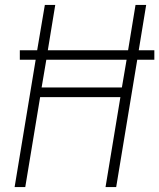

<svg xmlns="http://www.w3.org/2000/svg" viewBox="-20 -755 643 775"><path d="M39 0 124 -514H60V-552H130L161 -735H203L173 -552H497L527 -735H570L540 -552H603V-514H534L449 0H406L466 -363H142L82 0ZM148 -402H472L491 -514H167Z"/></svg>

Font: Iosevka Curly XLtExObl
Style: Regular
Weight: 200
Width: 7
Italic angle: -9°
Monospace: yes
Designer: Belleve Invis
Foundry: Belleve Invis
Version: Version 11.0.1; ttfautohint (v1.8.3)